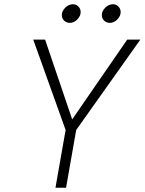

<svg xmlns="http://www.w3.org/2000/svg" viewBox="-20 -887 683 907"><path d="M290 -273 137 -700H193L321 -323L581 -700H643L340 -273L292 0H242ZM272 -816Q272 -835 288.5 -851Q305 -867 325 -867Q340 -867 350.5 -856Q361 -845 361 -830Q361 -811 345 -795Q329 -779 310 -779Q294 -779 283 -789.5Q272 -800 272 -816ZM461 -816Q461 -835 477.5 -851Q494 -867 514 -867Q529 -867 539.5 -856Q550 -845 550 -830Q550 -811 534 -795Q518 -779 499 -779Q483 -779 472 -789.5Q461 -800 461 -816Z"/></svg>

Font: Niramit ExtraLight
Style: Italic
Weight: 200
Italic angle: -10°
Designer: Katatrad Aksorn Co.,Ltd.
Foundry: Cadson Demak Co.,Ltd.
Version: Version 1.000; ttfautohint (v1.6)